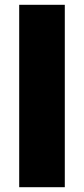

<svg xmlns="http://www.w3.org/2000/svg" viewBox="-20 -780 350 800"><path d="M250 0H60V-760H250Z"/></svg>

Font: Be Vietnam Black
Style: Regular
Weight: 900
Designer: Lam Bao; Tony Le; Vietanh Nguyen
Foundry: Yellow Type Foundry
Version: Version 5.000